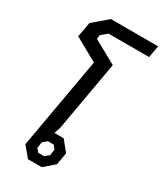

<svg xmlns="http://www.w3.org/2000/svg" viewBox="-229 -1016 932 1099"><g transform="rotate(30 237.5 -466.0)"><path d="M97 -67 203 -668 50 -753 68 -851 163 -932H475L461 -853H193L154 -821L150 -794L304 -709L223 -249L209 -206H270L325 -138L311 -58L244 0H153ZM224 -61 251 -83 257 -123 239 -146H200L173 -123L167 -83L186 -61Z"/></g></svg>

Font: Chakra Petch Medium
Style: Italic
Weight: 500
Italic angle: -10°
Designer: Katatrad Aksorn Co.,Ltd.
Foundry: Cadson Demak Co.,Ltd.
Version: Version 1.000; ttfautohint (v1.6)